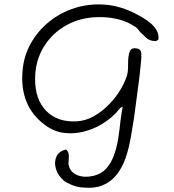

<svg xmlns="http://www.w3.org/2000/svg" viewBox="-20 -755 805 886"><path d="M359 110Q334 108 309 97.5Q284 87 275 79Q247 55 238 24Q229 -7 240.5 -32.5Q252 -58 285 -65Q296 -55 297 -42.5Q298 -30 297 -17V-16Q296 -8 296 -0.5Q296 7 299 14Q308 43 340 54.5Q372 66 413 56Q449 47 471 22Q493 -3 506 -39Q519 -75 525.5 -116Q532 -157 536 -198Q539 -215 541 -231.5Q543 -248 546 -263Q535 -259 525 -245.5Q515 -232 510 -229Q485 -203 447 -180.5Q409 -158 364 -147Q319 -136 273.5 -142Q228 -148 188 -178Q128 -222 102.5 -285Q77 -348 84 -427Q89 -495 121.5 -553.5Q154 -612 206.5 -654.5Q259 -697 325 -718Q391 -739 464.5 -733.5Q538 -728 611 -689Q723 -632 710 -571L699 -565Q671 -566 656 -579.5Q641 -593 627 -607Q621 -615 614.5 -622.5Q608 -630 600 -634Q568 -655 527.5 -665.5Q487 -676 443 -676Q357 -677 289 -640Q221 -603 181.5 -538Q142 -473 142 -390Q142 -296 193 -243.5Q244 -191 332 -195Q375 -197 413.5 -219Q452 -241 483.5 -273.5Q515 -306 536 -341.5Q557 -377 566 -407Q569 -418 570 -428Q571 -438 571 -447Q571 -455 571 -459Q571 -501 579.5 -519Q588 -537 614 -531Q631 -527 632 -509Q633 -491 631 -474Q630 -466 630 -463Q626 -417 618.5 -361.5Q611 -306 604 -253Q603 -244 601.5 -234Q600 -224 599 -214Q592 -169 583.5 -120.5Q575 -72 560.5 -28.5Q546 15 520.5 48.5Q495 82 456 99Q417 116 359 110Z"/></svg>

Font: Yuji Hentaigana Akebono
Style: Regular
Weight: 400
Designer: Kataoka Yuji
Foundry: Kinuta Font Factory
Version: Version 3.002